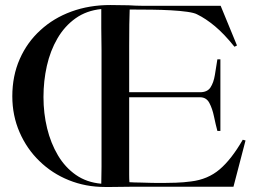

<svg xmlns="http://www.w3.org/2000/svg" viewBox="-20 -743 1020 764"><path d="M516 -17Q524 -17 541.5 -16.5Q559 -16 577 -15.5Q595 -15 605 -15H631Q648 -15 679.5 -16Q711 -17 740 -21Q807 -29 854 -69Q901 -109 946 -187L957 -184L909 0H533Q528 0 509.5 0Q491 0 467.5 0.5Q444 1 424.5 1Q405 1 397 1Q321 1 254 -26Q187 -53 137 -102Q87 -150 58 -216.5Q29 -283 29 -360Q29 -441 58.5 -508Q88 -575 141 -623Q193 -671 264 -697Q335 -723 419 -723Q460 -723 492 -722Q523 -720 545 -720H858L923 -562L913 -557Q872 -608 835.5 -638.5Q799 -669 764 -686Q753 -692 725 -696Q697 -700 660.5 -702Q624 -704 585 -704.5Q546 -705 513 -705H496Q495 -686 494.5 -645.5Q494 -605 494 -561V-376H776Q805 -376 817.5 -395Q830 -414 835 -444.5Q840 -475 845 -507H857V-222H845Q838 -248 831.5 -279.5Q825 -311 813 -333.5Q801 -356 776 -356H494V-85Q494 -66 494 -47.5Q494 -29 495 -18ZM383 -12Q383 -38 384 -79Q384 -120 384 -168V-450Q384 -496 384 -543Q383 -589 383 -631V-707Q324 -701 280.5 -670Q237 -639 208.5 -590Q180 -541 166.5 -481Q153 -421 153 -357Q153 -292 167.5 -232.5Q182 -173 210.5 -125Q239 -77 282 -47Q325 -17 383 -12Z"/></svg>

Font: Mulat Addis
Style: Regular
Weight: 400
Designer: Fasil fikreab
Version: Version 1.001; ttfautohint (v1.8.3)